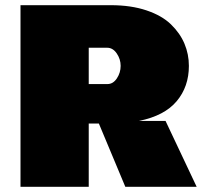

<svg xmlns="http://www.w3.org/2000/svg" viewBox="-20 -720 809 740"><path d="M361 -244H360H322V0H59V-700H407Q485 -700 544.5 -680Q604 -660 639 -626Q674 -592 691 -551.5Q708 -511 708 -466Q708 -386 661 -330Q614 -274 516 -254H618L738 0H463ZM322 -396H323H394Q416 -396 430.5 -418Q445 -440 445 -466Q445 -492 430 -514Q415 -536 393 -536H322Z"/></svg>

Font: Fivo Sans Modern ExtBlk
Style: Regular
Weight: 950
Designer: Alexander Slobzheninov
Foundry: Alexander Slobzheninov
Version: 1.0